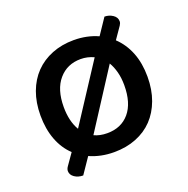

<svg xmlns="http://www.w3.org/2000/svg" viewBox="-110 -634 782 799"><g transform="rotate(-20 281.0 -234.5)"><path d="M281 14Q222 14 173 -8L126 61Q104 61 88 50Q72 39 72 22Q72 13 79 3L114 -47Q80 -79 62 -126.5Q44 -174 44 -234Q44 -291 61 -337Q78 -383 109 -415Q140 -447 184 -464.5Q228 -482 281 -482Q339 -482 388 -460L435 -530Q455 -530 471.5 -519Q488 -508 488 -490Q488 -482 482 -473L446 -421Q481 -388 499.5 -341Q518 -294 518 -234Q518 -177 501 -131Q484 -85 453.5 -53Q423 -21 379 -3.5Q335 14 281 14ZM389 -339 223 -82Q248 -70 281 -70Q343 -70 379 -112.5Q415 -155 415 -234Q415 -266 408 -292.5Q401 -319 389 -339ZM147 -234Q147 -171 172 -129L339 -385Q311 -398 281 -398Q221 -398 184 -355Q147 -312 147 -234Z"/></g></svg>

Font: Baloo 2 Latin Medium
Style: Regular
Weight: 500
Designer: Sarang Kulkarni and Ek Type
Foundry: Ek Type
Version: Version 1.001